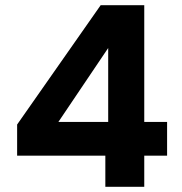

<svg xmlns="http://www.w3.org/2000/svg" viewBox="-20 -720 700 740"><path d="M386 0V-120H46V-240L368 -700H536V-250H624V-120H536V0ZM205 -250H397V-535Z"/></svg>

Font: DM Sans 24pt Black
Style: Regular
Weight: 900
Designer: Colophon Foundry, Jonny Pinhorn
Foundry: Colophon Foundry
Version: Version 4.004;gftools[0.9.30]